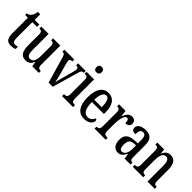

<svg xmlns="http://www.w3.org/2000/svg" viewBox="194 -1867 2985 2985"><g transform="rotate(45 1687.0 -374.0)"><path d="M192 10C236 10 269 1 286 -7V-57C268 -52 251 -49 229 -49C190 -49 175 -77 175 -147V-486H278V-536H175V-659H122C114 -605 103 -581 87 -561C71 -540 49 -526 16 -521V-486H77V-146C77 -30 116 10 192 10Z M519 10C574 10 614 -12 642 -80H646L660 0H804V-43H799C766 -43 740 -51 740 -110V-536H581V-493H584C617 -493 641 -484 641 -421V-217C641 -120 616 -56 555 -56C498 -56 483 -101 483 -193V-536H322V-493H326C362 -493 384 -483 384 -425V-186C384 -49 427 10 519 10Z M891 -441 1018 0H1109L1229 -416C1246 -477 1255 -493 1284 -493H1297V-536H1130V-493H1140C1167 -493 1181 -480 1181 -459C1181 -437 1177 -418 1168 -386L1119 -206C1103 -152 1092 -103 1086 -77C1080 -111 1067 -171 1053 -220L1002 -405C997 -422 993 -440 993 -458C993 -479 1004 -493 1034 -493H1047V-536H830V-493C864 -493 879 -483 891 -441Z M1430 -638C1462 -638 1488 -655 1488 -698C1488 -741 1462 -758 1430 -758C1398 -758 1374 -741 1374 -698C1374 -655 1398 -638 1430 -638ZM1314 0H1555V-43H1545C1507 -43 1483 -55 1483 -117V-536H1317V-493H1328C1364 -493 1385 -481 1385 -423V-113C1385 -54 1361 -43 1324 -43H1314Z M1803 10C1910 10 1956 -51 1956 -94C1956 -113 1946 -124 1933 -129C1914 -85 1880 -49 1825 -49C1749 -49 1708 -116 1707 -263H1971V-305C1971 -463 1904 -547 1794 -547C1675 -547 1607 -452 1607 -264C1607 -90 1675 10 1803 10ZM1873 -314H1708C1711 -429 1741 -494 1797 -494C1852 -494 1872 -422 1873 -314Z M2029 0H2274V-43H2254C2220 -43 2194 -51 2194 -110V-276C2194 -368 2219 -477 2266 -477C2297 -477 2306 -453 2306 -398C2364 -398 2392 -424 2392 -468C2392 -515 2366 -546 2312 -546C2247 -546 2214 -496 2191 -430H2188L2174 -536H2031V-493H2034C2069 -493 2094 -484 2094 -425V-115C2094 -52 2067 -43 2032 -43H2029Z M2545 10C2611 10 2636 -28 2670 -84H2677L2690 0H2820V-43H2817C2780 -43 2768 -59 2768 -115V-373C2768 -500 2715 -547 2611 -547C2519 -547 2456 -511 2456 -449C2456 -407 2483 -386 2539 -386C2539 -452 2552 -495 2603 -495C2657 -495 2668 -448 2668 -373V-313L2603 -310C2482 -305 2422 -257 2422 -151C2422 -41 2477 10 2545 10ZM2579 -46C2541 -46 2525 -84 2525 -145C2525 -223 2550 -264 2627 -269L2669 -272V-191C2669 -107 2634 -46 2579 -46Z M2869 0H3099V-43H3094C3059 -43 3035 -51 3035 -110V-319C3035 -402 3056 -481 3122 -481C3175 -481 3193 -428 3193 -343V0H3352V-43H3348C3313 -43 3292 -52 3292 -115V-350C3292 -487 3245 -547 3160 -547C3100 -547 3062 -521 3036 -456H3032L3022 -536H2873V-493H2877C2912 -493 2937 -484 2937 -425V-115C2937 -52 2911 -43 2875 -43H2869Z"/></g></svg>

Font: Noto Serif Armenian ExtraCondensed Medium
Style: Regular
Weight: 500
Width: 2
Designer: Monotype Design Team
Foundry: Monotype Imaging Inc.
Version: Version 2.008